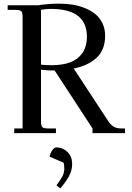

<svg xmlns="http://www.w3.org/2000/svg" viewBox="-20 -731 725 1054"><path d="M22 -676.8V-702.1H189Q245.6 -710.9 304.2 -710.9Q342.3 -710.9 377.2 -705.6Q412.1 -700.2 445.3 -687Q478.5 -673.8 502.9 -654.1Q527.3 -634.3 542.2 -603.8Q557.1 -573.2 557.1 -535.2Q557.1 -457.5 510.5 -414.1Q463.9 -370.6 384.8 -355L574.2 -65.9Q588.4 -44.9 604.5 -35.4Q620.6 -25.9 645 -25.9H666V0H487.8V-25.9L279.8 -344.2H268.1Q238.3 -344.2 205.1 -348.1V-65.9Q205.1 -41 212.2 -33.4Q219.2 -25.9 244.1 -25.9H287.1V0H58.1V-25.9H104V-637.2Q104 -662.1 96.9 -669.4Q89.8 -676.8 64.9 -676.8ZM205.1 -376Q235.4 -373 263.2 -373Q321.8 -373 364.3 -388.4Q406.7 -403.8 431.9 -439.7Q457 -475.6 457 -529.8Q457 -682.1 259.8 -682.1Q246.6 -682.1 232.9 -680.9Q219.2 -679.7 211.9 -678.2L205.1 -676.8ZM252 128.9Q256.3 109.4 266.8 93.8Q277.3 78.1 291 78.1Q323.7 78.1 349.9 102.8Q376 127.4 376 169.9Q376 204.6 358.4 236.8Q340.8 269 311 303.2L290 286.1Q311 258.8 322 238Q333 217.3 333 194.8Q333 173.8 329.1 162.1Z"/></svg>

Font: Dihjauti S
Style: Bold
Weight: 700
Designer: T. Christopher White
Version: Version 3.0.0